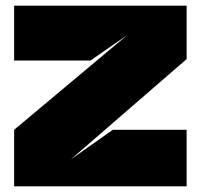

<svg xmlns="http://www.w3.org/2000/svg" viewBox="-20 -659 709 679"><path d="M430 -535 30 -200V0H640V-200H379L230 -95L640 -450V-639H30V-445H300L430 -535Z"/></svg>

Font: Banana Brick
Style: Regular
Weight: 400
Designer: artmaker
Foundry: artmaker
Version: Version 4.000 2011 initial release